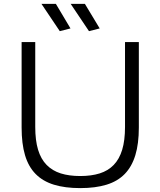

<svg xmlns="http://www.w3.org/2000/svg" viewBox="-20 -956 823 986"><path d="M392 10Q314 10 257 -7.5Q200 -25 163 -62.5Q126 -100 108.5 -159Q91 -218 91 -301V-740H161V-304Q161 -235 175.5 -187Q190 -139 219.5 -109Q249 -79 292 -65.5Q335 -52 392 -52Q449 -52 492 -65.5Q535 -79 564 -109Q593 -139 607.5 -187Q622 -235 622 -304V-740H693V-301Q693 -218 675 -159Q657 -100 620.5 -62.5Q584 -25 527 -7.5Q470 10 392 10ZM287 -796 193 -936H267L342 -810ZM437 -796 343 -936H416L492 -810Z"/></svg>

Font: Encode Sans Wide
Style: Light
Weight: 300
Designer: Pablo Impallari, Andres Torresi
Foundry: Pablo Impallari, Andres Torresi
Version: Version 1.000; ttfautohint (v1.00) -l 8 -r 50 -G 200 -x 14 -